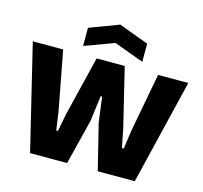

<svg xmlns="http://www.w3.org/2000/svg" viewBox="-135 -1155 1383 1307"><g transform="rotate(15 556.0 -502.0)"><path d="M8 -740H222L301 -323L319 -195H331L356 -323L458 -740H656L757 -323L782 -195H795L813 -323L891 -740H1104L925 0H664L585 -320L561 -499H551L528 -320L448 0H187ZM347 -926 554 -1004 764 -926V-798L555 -875L347 -798Z"/></g></svg>

Font: Encode Sans Normal
Style: ExtraBold
Weight: 800
Designer: Pablo Impallari, Andres Torresi
Foundry: Pablo Impallari, Andres Torresi
Version: Version 1.000; ttfautohint (v1.00) -l 8 -r 50 -G 200 -x 14 -